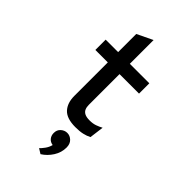

<svg xmlns="http://www.w3.org/2000/svg" viewBox="-294 -820 1205 1205"><g transform="rotate(45 308.0 -218.0)"><path d="M355 12Q278.5 12 245.2 -23.8Q212 -59.5 212 -123V-419.5H101.5V-511H212V-672L316 -722V-511H489V-419.5H316V-147Q316 -126.5 322.5 -111.8Q329 -97 344.8 -89Q360.5 -81 388.5 -81Q417.5 -81 439 -88.8Q460.5 -96.5 479 -106.5L466.5 -11Q445.5 0 419 6Q392.5 12 355 12ZM320.5 286.5 287.5 266Q297 258 312.8 236.8Q328.5 215.5 334 192Q311 188.5 298 172.5Q285 156.5 285 133.5Q285 106 303.5 89.5Q322 73 345.5 73Q369.5 73 388.2 91Q407 109 407 141.5Q407 185.5 382.5 224.2Q358 263 320.5 286.5Z"/></g></svg>

Font: Overpass Mono Light SemiBold
Style: Regular
Weight: 600
Monospace: yes
Version: Version 4.000